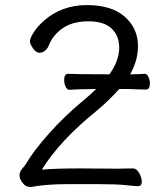

<svg xmlns="http://www.w3.org/2000/svg" viewBox="-20 -733 640 757"><path d="M493 -440Q527 -440 550 -442H551Q559 -442 565 -430Q571 -418 571 -404Q571 -380 556 -380L513 -381Q502 -382 478 -382H450Q413 -340 362 -297Q214 -177 145 -64Q195 -69 294 -69L440 -68L505 -69Q518 -69 528.5 -51Q539 -33 539 -16Q539 1 524 1Q514 1 476.5 -3Q439 -7 368 -7H245Q164 -7 103 4H98Q81 4 69 -12Q57 -28 57 -40Q57 -52 62 -60Q67 -68 73 -74.5Q79 -81 83 -88Q112 -138 174 -207.5Q236 -277 310 -338Q337 -360 359 -382L295 -381L254 -379H253Q244 -379 238.5 -391.5Q233 -404 233 -418Q233 -442 249 -442Q285 -440 403 -440H411L417 -448Q450 -498 450 -545Q450 -592 420 -620.5Q390 -649 328.5 -649Q267 -649 227.5 -622Q188 -595 171 -551Q167 -541 157.5 -533Q148 -525 135 -525Q122 -525 110 -542.5Q98 -560 98 -570.5Q98 -581 112 -604Q126 -627 154 -652Q224 -713 322 -713Q420 -713 472 -667Q524 -621 524 -552Q524 -494 493 -440Z"/></svg>

Font: Fusion Kai T
Style: Regular
Weight: 400
Designer: Fontworks Inc.
Version: Version 24.134;May 13, 2024